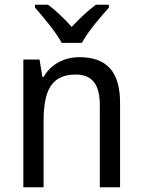

<svg xmlns="http://www.w3.org/2000/svg" viewBox="-20 -786 599 806"><path d="M239 -606H324C347 -651 402 -715 437 -754V-766H382C347 -739 316 -711 281 -673C249 -709 213 -743 182 -766H127V-754C163 -713 215 -651 239 -606ZM313 -546C252 -546 194 -518 163 -463H158L146 -536H78V0H163V-278C163 -408 197 -473 298 -473C368 -473 399 -430 399 -345V0H484V-355C484 -487 426 -546 313 -546Z"/></svg>

Font: Noto Sans Arabic UI SmCn
Style: Regular
Weight: 400
Width: 4
Designer: Monotype Design Team, Nadine Chahine and Nizar Qandah
Foundry: Monotype Imaging Inc.
Version: Version 2.010